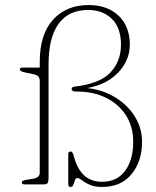

<svg xmlns="http://www.w3.org/2000/svg" viewBox="-20 -731 619 761"><path d="M543 -168.5Q543 -91.5 501.5 -40.8Q460 10 384.5 10Q354.5 10 335.2 1.2Q316 -7.5 304.8 -16.5Q293.5 -25.5 286.5 -25.5Q280 -25.5 277 -16.5Q274 -7.5 270.8 1.2Q267.5 10 259.5 10Q250.5 10 250.5 -2V-119.5Q250.5 -130.5 259.5 -130.5Q266.5 -130.5 270 -120L276 -100.5Q303.5 -10.5 384.5 -10.5Q444 -10.5 476 -54.2Q508 -98 508 -168Q508 -229.5 479 -274.2Q450 -319 400 -343.5Q350 -368 287 -368Q272 -368 268 -370.8Q264 -373.5 264 -378Q264 -386 274.5 -387.5Q375 -399 417.2 -443.2Q459.5 -487.5 459.5 -554Q459.5 -620.5 423.5 -656Q387.5 -691.5 329 -691.5Q252 -691.5 212.2 -636.5Q172.5 -581.5 172.5 -477V-28Q172.5 -12 169 -6Q165.5 0 152 0H79Q66.5 0 66.5 -8Q66.5 -15 81 -17.5L113 -23Q137.5 -27.5 137.5 -46V-409.5Q137.5 -420.5 132.5 -427Q127.5 -433.5 114 -436.5L81 -443.5Q67 -446.5 62.8 -449.5Q58.5 -452.5 58.5 -456Q58.5 -463 69.5 -463H137.5V-485Q137.5 -595.5 190.5 -653.2Q243.5 -711 331 -711Q405.5 -711 450 -668.8Q494.5 -626.5 494.5 -554Q494.5 -492.5 449.2 -444.2Q404 -396 326 -382Q387.5 -375 436.5 -345.2Q485.5 -315.5 514.2 -269.5Q543 -223.5 543 -168.5Z"/></svg>

Font: Fraunces 9pt Thin
Style: Regular
Weight: 100
Version: Version 1.000;[b76b70a41]